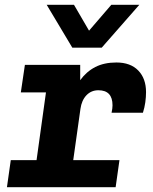

<svg xmlns="http://www.w3.org/2000/svg" viewBox="-20 -782 640 802"><path d="M117 0 172 -396H67L84 -511H315V-447Q341 -483 378 -502Q415 -521 466 -521Q525 -521 557.5 -487.5Q590 -454 590 -397Q590 -377 587 -355Q584 -333 577 -311H446Q448 -320 449 -328Q450 -336 450 -342Q450 -405 391 -405Q361 -405 341 -384Q321 -363 316 -327L270 0ZM9 0 25 -113H479L463 0ZM562 -762 405 -583H282L175 -762H289L381 -604H309L445 -762Z"/></svg>

Font: Chivo Mono
Style: Bold Italic
Weight: 700
Italic angle: -8.05°
Monospace: yes
Version: Version 1.008